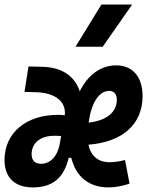

<svg xmlns="http://www.w3.org/2000/svg" viewBox="-38 -815 647 845"><path d="M443.4 -101.1C394 -101.1 361.3 -129.4 351.1 -178.2C501 -189.5 589.4 -268.1 589.4 -391.6C589.4 -476.6 546.4 -527.3 473.6 -527.3C404.8 -527.3 349.1 -485.4 313 -413.1C291 -480.5 233.9 -519 148.9 -521L87.4 -522.5L69.8 -410.6L120.1 -409.2C205.6 -406.7 253.9 -367.7 247.1 -307.6C237.3 -309.1 227.1 -309.6 216.8 -309.6C76.7 -309.6 -18.1 -230 -18.1 -111.3C-18.1 -33.7 26.4 9.8 106.9 9.8C190.4 9.8 242.7 -29.3 264.2 -120.1H275.9C295.9 -37.6 353.5 9.8 439 9.8C468.8 9.8 503.4 3.4 532.2 -6.8L512.2 -110.8C489.7 -104.5 464.4 -101.1 443.4 -101.1ZM294.4 -609.4H414.1L543.5 -794.9H408.2ZM231 -216.3 225.6 -185.5C216.3 -127 182.6 -94.2 143.1 -94.2C115.7 -94.2 101.1 -109.4 101.1 -136.2C101.1 -185.1 139.6 -217.3 199.2 -217.3C210.9 -217.3 221.7 -217.3 231 -216.3ZM352.1 -275.4C363.3 -360.8 397 -415 442.4 -415C463.9 -415 476.1 -400.4 476.1 -376.5C476.1 -320.8 430.7 -284.2 352.1 -275.4Z"/></svg>

Font: Cascadia Mono PL SemiBold
Style: Italic
Weight: 600
Italic angle: -10°
Monospace: yes
Designer: Aaron Bell
Foundry: Saja Typeworks
Version: Version 2404.023